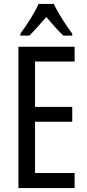

<svg xmlns="http://www.w3.org/2000/svg" viewBox="-20 -950 442 970"><path d="M252 -930H175C156 -887 119 -829 83 -780V-770H128C152 -793 183 -829 214 -864C244 -829 272 -796 300 -770H345V-780C312 -824 273 -885 252 -930ZM357 0V-76H157V-335H345V-410H157V-639H357V-714H73V0Z"/></svg>

Font: Noto Sans UI Condensed
Style: Regular
Weight: 400
Width: 3
Designer: Monotype Design Team
Foundry: Monotype Imaging Inc.
Version: Version 1.901